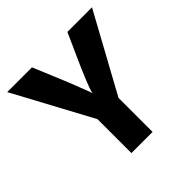

<svg xmlns="http://www.w3.org/2000/svg" viewBox="-172 -831 988 988"><g transform="rotate(-45 321.5 -337.0)"><path d="M397 0H243V-247L13 -674H193L234 -576Q266 -500 287 -446Q308 -392 314 -376L319 -360Q329 -405 407 -576L451 -674H630L397 -248Z"/></g></svg>

Font: Hind Guntur
Style: Bold
Weight: 700
Designer: Manushi Parikh, Hitesh Malaviya
Foundry: Indian Type Foundry
Version: Version 1.002;PS 1.0;hotconv 1.0.86;makeotf.lib2.5.63406; tt